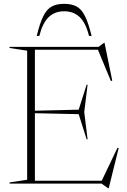

<svg xmlns="http://www.w3.org/2000/svg" viewBox="-20 -960 664 1004"><path d="M30 0V-6L122 -20V-695L30 -709V-715H495.5L524.5 -736.5H526.5L567 -538.5L560 -536L492 -700H162.5V-381L391.5 -386.5L433 -517H438L420.5 -374L438 -231.5H433L391.5 -363L162.5 -368V-15H512L594.5 -187.5L600.5 -185.5L548.5 24.5H545.5L511 0ZM315.5 -901Q266.5 -901 234.8 -870.8Q203 -840.5 185.5 -772H172Q188.5 -840 206.8 -876.2Q225 -912.5 250.8 -926.2Q276.5 -940 315.5 -940Q354.5 -940 380.2 -926.2Q406 -912.5 424.2 -876.2Q442.5 -840 459 -772H445.5Q428.5 -840.5 396.5 -870.8Q364.5 -901 315.5 -901Z"/></svg>

Font: Newsreader Display ExtraLight
Style: Regular
Weight: 275
Designer: Hugues Gentile
Foundry: Production Type
Version: Version 1.001